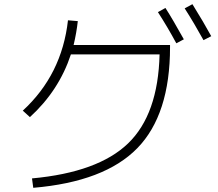

<svg xmlns="http://www.w3.org/2000/svg" viewBox="-20 -870 1040 918"><path d="M735 -812 771 -832Q805 -779 859 -682L823 -663Q781 -741 735 -812ZM863 -830 900 -850Q954 -763 990 -697L953 -678Q909 -758 863 -830ZM743 -610H319Q262 -437 123 -310L89 -341Q276 -513 305 -773L352 -769Q346 -714 332 -655H793V-645Q793 -322 636.5 -161.5Q480 -1 139 28L133 -17Q449 -46 592.5 -184.5Q736 -323 743 -610Z"/></svg>

Font: M PLUS 1p Light
Style: Regular
Weight: 300
Version: Version 1.061